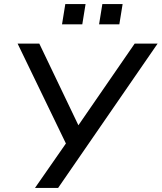

<svg xmlns="http://www.w3.org/2000/svg" viewBox="-20 -918 790 938"><path d="M151 0 302 -217 66 -705H172L363 -306L638 -705H750L264 0ZM464 -799 480 -898H579L563 -799ZM283 -799 299 -898H398L382 -799Z"/></svg>

Font: Mulish SemiBold
Style: Italic
Weight: 600
Italic angle: -9°
Designer: Vernon Adams
Foundry: Vernon Adams
Version: Version 3.603; ttfautohint (v1.8.3)